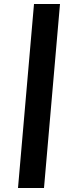

<svg xmlns="http://www.w3.org/2000/svg" viewBox="-20 -830 350 960"><path d="M70 110 150 -810H280L200 110Z"/></svg>

Font: Share
Style: Bold Italic
Weight: 700
Designer: Ralph du Carrois
Version: Version 1.002